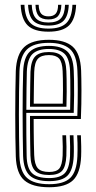

<svg xmlns="http://www.w3.org/2000/svg" viewBox="-20 -773 398 800"><path d="M184.8 7.2Q114.8 7.2 81.5 -21.5Q48.2 -50.2 45.8 -121.2Q44.8 -155.8 44.1 -201.2Q43.5 -246.8 43.5 -296.1Q43.5 -345.5 44.1 -392.6Q44.8 -439.8 45.8 -477.2Q48.8 -546.5 80.9 -576.9Q113 -607.2 183.8 -607.2Q250.8 -607.2 282.9 -578.6Q315 -550 318 -479.5Q318.5 -465.2 318.9 -444Q319.2 -422.8 319.4 -396.2Q319.5 -369.8 318.9 -339.5Q318.2 -309.2 317 -277.2H120.2Q120.2 -249.8 120.5 -223.5Q120.8 -197.2 121.2 -173Q121.8 -148.8 122.5 -126.5Q123.8 -88 137.4 -72.2Q151 -56.5 184.8 -56.5Q215.2 -56.5 227.2 -71.1Q239.2 -85.8 241 -125Q241.8 -140 241.5 -161.9Q241.2 -183.8 240 -209.5H255.5Q256.8 -182.8 257 -161.5Q257.2 -140.2 256.5 -124.2Q254.5 -78.8 238.6 -61.2Q222.8 -43.8 184.8 -43.8Q143.2 -43.8 125.8 -62Q108.2 -80.2 106.8 -125Q106.2 -146 105.8 -174.2Q105.2 -202.5 105.1 -232.9Q105 -263.2 105 -290H302.2Q303.2 -319.2 303.6 -347.1Q304 -375 304 -399.9Q304 -424.8 303.6 -445Q303.2 -465.2 302.5 -479.2Q299.8 -544.2 270.6 -569.4Q241.5 -594.5 183.8 -594.5Q119.8 -594.5 91.8 -566.5Q63.8 -538.5 61.2 -476.5Q60 -438.2 59.4 -391.5Q58.8 -344.8 58.8 -296.2Q58.8 -247.8 59.4 -202.6Q60 -157.5 61 -122.5Q63.2 -58.2 92.4 -31.9Q121.5 -5.5 184.8 -5.5Q246.2 -5.5 273 -31.9Q299.8 -58.2 302.5 -122Q303 -133.2 303.1 -147.4Q303.2 -161.5 302.9 -177.5Q302.5 -193.5 301.5 -209.5H317Q318 -187.8 318.4 -164.1Q318.8 -140.5 318 -121.2Q315 -51.8 284.5 -22.2Q254 7.2 184.8 7.2ZM184.8 -18.2Q128.8 -18.2 103.6 -41.9Q78.5 -65.5 76.2 -123Q75.2 -160 74.8 -206.4Q74.2 -252.8 74.2 -301.8Q74.2 -350.8 74.8 -395.9Q75.2 -441 76.5 -475.2Q78.8 -534.2 104.4 -558Q130 -581.8 183.8 -581.8Q234.5 -581.8 259.6 -559.4Q284.8 -537 287.2 -478.5Q288 -463.2 288.5 -436.8Q289 -410.2 288.8 -376Q288.5 -341.8 287.2 -302.8H89.5Q89.5 -251.2 89.8 -211Q90 -170.8 91 -124.2Q91.8 -74 112.6 -52.5Q133.5 -31 184.8 -31Q229.5 -31 249.4 -50.9Q269.2 -70.8 271.8 -123Q272.5 -139.8 272.2 -161.9Q272 -184 270.8 -209.5H286.2Q287.2 -185.2 287.6 -162.8Q288 -140.2 287.2 -122.5Q284.5 -64.8 261.6 -41.5Q238.8 -18.2 184.8 -18.2ZM89.8 -315.5H272.2Q273.2 -349.5 273.2 -381.2Q273.2 -413 272.9 -438.2Q272.5 -463.5 271.8 -478Q269.5 -529.8 248.2 -549.4Q227 -569 183.8 -569Q137.5 -569 115.6 -548.1Q93.8 -527.2 91.8 -474.5Q91 -448 90.5 -404Q90 -360 89.8 -315.5ZM105 -328.2Q105.2 -349.2 105.4 -373.6Q105.5 -398 106 -423.6Q106.5 -449.2 107 -473.8Q109 -519.5 126.6 -537.9Q144.2 -556.2 183.8 -556.2Q221.5 -556.2 238.1 -538.5Q254.8 -520.8 256.5 -477Q257 -465 257.5 -442.9Q258 -420.8 257.9 -391.4Q257.8 -362 256.8 -328.2ZM120.5 -341H241.5Q242.2 -370.5 242.4 -397.5Q242.5 -424.5 242 -445.1Q241.5 -465.8 241 -476.5Q239.5 -514.2 226.4 -528.9Q213.2 -543.5 183.8 -543.5Q151.8 -543.5 137.8 -528Q123.8 -512.5 122.5 -473Q122 -453.5 121.6 -432.6Q121.2 -411.8 121 -389Q120.8 -366.2 120.5 -341ZM181.8 -641Q122.2 -641 95.5 -667.1Q68.8 -693.2 66.2 -753H81.8Q83.8 -699.8 107 -676.8Q130.2 -653.8 181.8 -653.8Q233 -653.8 256.4 -676.8Q279.8 -699.8 281.8 -753H297.2Q294.5 -693.2 267.8 -667.1Q241 -641 181.8 -641ZM181.8 -666.5Q138 -666.5 118.4 -686.6Q98.8 -706.8 97 -753H112.2Q113.8 -713.5 129.9 -696.4Q146 -679.2 181.8 -679.2Q217.5 -679.2 233.6 -696.4Q249.8 -713.5 251 -753H266.5Q264.8 -706.8 245 -686.6Q225.2 -666.5 181.8 -666.5ZM181.8 -692Q154 -692 141.4 -706.1Q128.8 -720.2 127.8 -753H141.2Q141.8 -727.2 151.6 -716Q161.5 -704.8 181.8 -704.8Q202.2 -704.8 212.1 -716Q222 -727.2 222 -753H235.8Q234.5 -720.2 222 -706.1Q209.5 -692 181.8 -692Z"/></svg>

Font: Big Shoulders Inline Display Thin Medium
Style: Regular
Weight: 500
Version: Version 2.002